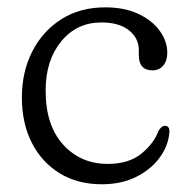

<svg xmlns="http://www.w3.org/2000/svg" viewBox="-20 -478 494 509"><path d="M423.5 -338Q423.5 -317 412.8 -304.2Q402 -291.5 384.5 -291.5Q348 -291.5 348 -332V-345Q348 -377 321.8 -397.8Q295.5 -418.5 248.5 -418.5Q183.5 -418.5 142.2 -368.2Q101 -318 101 -238Q101 -145.5 147.5 -94.5Q194 -43.5 265.5 -43.5Q321 -43.5 354.2 -70.2Q387.5 -97 400 -130.5Q408 -144.5 417 -144.5Q430.5 -144.5 429 -126.5Q426 -91 403 -59.8Q380 -28.5 340.8 -9Q301.5 10.5 250 10.5Q185.5 10.5 138 -18.8Q90.5 -48 64.2 -99.8Q38 -151.5 38 -219.5Q38 -287.5 65.5 -341.5Q93 -395.5 142.5 -427Q192 -458.5 259 -458.5Q310 -458.5 346.8 -441.2Q383.5 -424 403.5 -396.2Q423.5 -368.5 423.5 -338Z"/></svg>

Font: Fraunces 72pt S100 Light
Style: Regular
Weight: 300
Version: Version 1.000; ttfautohint (v1.8.3)